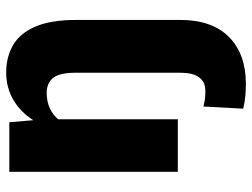

<svg xmlns="http://www.w3.org/2000/svg" viewBox="-114 -464 791 602"><g transform="rotate(-90 281.0 -162.5)"><path d="M520 7.3Q520 107.4 466.6 160.4Q413.1 213.4 319.8 213.4Q299.3 213.4 281 211.7Q262.7 210 241.7 205.1L248.5 80.6Q261.2 83.5 271 85Q280.8 86.4 297.4 86.4Q354.5 86.4 354.5 7.3V-318.4Q354.5 -371.6 337.9 -391.4Q321.3 -411.1 291.5 -411.1Q264.6 -411.1 243.7 -401.6Q222.7 -392.1 208.5 -375V0H43.9V-528.3H199.2L205.6 -453.1Q231 -493.2 269.3 -515.6Q307.6 -538.1 355 -538.1Q403.8 -538.1 440.9 -516.6Q478 -495.1 499 -446.8Q520 -398.4 520 -317.9Z"/></g></svg>

Font: Vazirmatn RD Black
Style: Regular
Weight: 900
Designer: Saber Rastikerdar
Foundry: Saber Rastikerdar
Version: Version 32.102